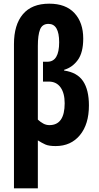

<svg xmlns="http://www.w3.org/2000/svg" viewBox="-20 -785 540 1045"><path d="M56 240V-545Q56 -650 104.5 -707.5Q153 -765 248 -765Q338 -765 385.5 -713.5Q433 -662 433 -575Q433 -499 403.5 -458.5Q374 -418 329 -405V-401Q400 -391 432 -343.5Q464 -296 464 -211Q464 -109 415 -49.5Q366 10 283 10Q246 10 227 1.5Q208 -7 186 -21V240ZM249 -104Q332 -104 332 -223Q332 -278 309.5 -309.5Q287 -341 245 -341H214V-449H238Q302 -449 302 -555Q302 -655 244 -655Q210 -655 198 -624.5Q186 -594 186 -535V-134Q200 -121 215.5 -112.5Q231 -104 249 -104Z"/></svg>

Font: Noto Sans ExtraCondensed
Style: Bold
Weight: 700
Width: 2
Designer: Monotype Design Team
Foundry: Monotype Imaging Inc.
Version: Version 2.013; ttfautohint (v1.8.4.7-5d5b)